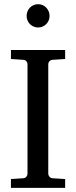

<svg xmlns="http://www.w3.org/2000/svg" viewBox="-20 -914 370 934"><path d="M33.2 0V-43L92.8 -46.9Q103.5 -47.9 108.6 -54.7Q113.8 -61.5 113.8 -68.8V-602.1Q113.8 -609.4 108.6 -615.7Q103.5 -622.1 92.8 -623L33.2 -627V-670.9H296.9V-627L235.8 -623Q225.6 -622.1 220.2 -615.7Q214.8 -609.4 214.8 -602.1V-68.8Q214.8 -61.5 220.2 -54.7Q225.6 -47.9 235.8 -46.9L296.9 -43V0ZM221.2 -836.4Q221.2 -824.7 216.8 -814.5Q212.4 -804.2 204.8 -796.6Q197.3 -789.1 187.3 -784.7Q177.2 -780.3 165.5 -780.3Q153.8 -780.3 143.6 -784.7Q133.3 -789.1 125.7 -796.6Q118.2 -804.2 113.8 -814.5Q109.4 -824.7 109.4 -836.4Q109.4 -848.1 113.8 -858.6Q118.2 -869.1 125.7 -877Q133.3 -884.8 143.6 -889.2Q153.8 -893.6 165.5 -893.6Q177.2 -893.6 187.3 -889.2Q197.3 -884.8 204.8 -877Q212.4 -869.1 216.8 -858.6Q221.2 -848.1 221.2 -836.4Z"/></svg>

Font: Charis SIL Eur
Style: Regular
Weight: 400
Foundry: SIL International
Version: Version 5.000